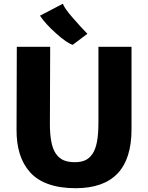

<svg xmlns="http://www.w3.org/2000/svg" viewBox="-20 -992 786 1020"><path d="M444.3 -812.5 366.2 -753.9Q335.4 -763.2 278.3 -814.2Q221.2 -865.2 192.4 -908.7L314 -972.2Q321.3 -949.2 367.9 -895.8Q414.6 -842.3 444.3 -812.5ZM381.8 7.8Q298.8 7.8 238 -13.7Q177.2 -35.2 140.1 -76.4Q103 -117.7 85.2 -174.3Q67.4 -231 67.9 -304.2L69.3 -743.2H246.6L245.1 -340.8Q244.6 -280.3 252.7 -239Q260.7 -197.8 277.8 -174.1Q294.9 -150.4 318.8 -140.4Q342.8 -130.4 377 -130.4Q409.2 -130.4 431.6 -140.1Q454.1 -149.9 470.7 -173.6Q487.3 -197.3 495.1 -238.5Q502.9 -279.8 502.9 -340.8V-743.2H678.7V-304.7Q678.7 7.8 381.8 7.8Z"/></svg>

Font: HaufeMerriweatherSans
Style: Bold
Weight: 700
Designer: Eben Sorkin
Foundry: Eben Sorkin
Version: Version 1.56